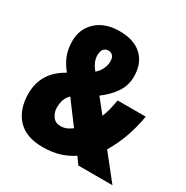

<svg xmlns="http://www.w3.org/2000/svg" viewBox="-167 -863 982 1013"><g transform="rotate(30 324.0 -356.5)"><path d="M275 -723Q365 -723 412.5 -677.5Q460 -632 460 -553Q460 -499 431 -455.5Q402 -412 352 -375L419 -291Q428 -311 435 -338.5Q442 -366 448 -401H619Q609 -337 586.5 -272.5Q564 -208 529 -150L648 0H440L410 -42Q372 -17 328.5 -3.5Q285 10 226 10Q125 10 73.5 -46.5Q22 -103 22 -198Q22 -327 143 -394Q114 -429 99 -467Q84 -505 84 -553Q84 -628 136 -675.5Q188 -723 275 -723ZM274 -605Q258 -605 247 -592.5Q236 -580 236 -554Q236 -515 270 -474Q290 -490 301 -513.5Q312 -537 312 -560Q312 -583 301.5 -594Q291 -605 274 -605ZM221 -294Q189 -265 189 -208Q189 -180 205.5 -156.5Q222 -133 253 -133Q275 -133 290.5 -140Q306 -147 322 -159Z"/></g></svg>

Font: Noto Sans Malayalam ExtraCondensed Black
Style: Regular
Weight: 900
Width: 2
Designer: Jelle Bosma - Monotype Design Team
Foundry: Monotype Imaging Inc.
Version: Version 2.104; ttfautohint (v1.8.4.7-5d5b)